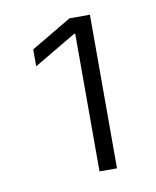

<svg xmlns="http://www.w3.org/2000/svg" viewBox="-54 -868 381 470"><g transform="rotate(-10 136.0 -633.0)"><path d="M200.2 -823.7V-441.9H156.7V-784.2H153.8L48.8 -722.2V-764.2L149.4 -823.7Z"/></g></svg>

Font: Inter 17pt ExtraLight
Style: Regular
Weight: 250
Version: Version 4.001;git-66647c0bb